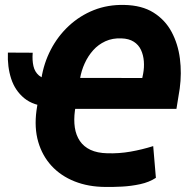

<svg xmlns="http://www.w3.org/2000/svg" viewBox="-20 -740 768 771"><path d="M11.7 -528.8 111.3 -528.3Q108.9 -498 114.3 -474.6Q119.6 -451.2 136.5 -436.8Q153.3 -422.4 185.5 -419.9L176.3 -312Q114.3 -315.4 77.4 -345.7Q40.5 -376 24.9 -423.8Q9.3 -471.7 11.7 -528.8ZM402.8 10.7Q334.5 10.3 279.3 -11.7Q224.1 -33.7 187 -74Q149.9 -114.3 133.5 -170.4Q117.2 -226.6 126.5 -295.9L146 -423.8Q155.8 -486.3 184.1 -540.8Q212.4 -595.2 256.6 -636.2Q300.8 -677.2 356.9 -699.5Q413.1 -721.7 479 -720.2Q549.8 -718.8 596.4 -689.5Q643.1 -660.2 668.9 -612.1Q694.8 -564 702.4 -504.9Q710 -445.8 701.7 -384.3L688.5 -302.7H241.7L263.2 -427.2L551.3 -426.8L554.7 -443.4Q559.6 -469.2 557.6 -494.1Q555.7 -519 546.1 -539.6Q536.6 -560.1 517.1 -572.5Q497.6 -585 467.3 -585.9Q432.1 -587.4 403.6 -574.5Q375 -561.5 354.2 -538.3Q333.5 -515.1 320.1 -485.6Q306.6 -456.1 301.3 -423.8L280.8 -295.4Q275.9 -258.8 280.5 -227.8Q285.2 -196.8 300.8 -173.8Q316.4 -150.9 343.5 -138.2Q370.6 -125.5 410.6 -124.5Q458 -123 504.2 -131.1Q550.3 -139.2 595.2 -153.3L606 -25.9Q579.1 -8.3 543.2 -0.5Q507.3 7.3 470.2 9.3Q433.1 11.2 402.8 10.7Z"/></svg>

Font: Roboto ExtraBold
Style: Italic
Weight: 800
Designer: Christian Robertson
Foundry: Google
Version: Version 3.009; 2024